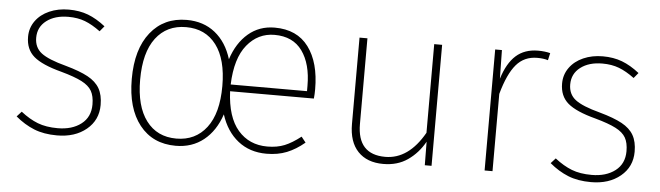

<svg xmlns="http://www.w3.org/2000/svg" viewBox="-40 -671 2827 822"><g transform="rotate(5 1373.5 -260.5)"><path d="M385 -473 366 -450Q331 -476 299.5 -488Q268 -500 228 -500Q170 -500 134 -472.5Q98 -445 98 -399Q98 -357 128.5 -333.5Q159 -310 235 -290Q296 -273 331 -254Q366 -235 382 -207Q398 -179 398 -136Q398 -71 349 -30.5Q300 10 223 10Q166 10 124 -7Q82 -24 44 -56L64 -78Q101 -49 137 -35Q173 -21 223 -21Q285 -21 324 -51Q363 -81 363 -135Q363 -171 350.5 -193Q338 -215 307 -231Q276 -247 218 -263Q134 -285 98.5 -315.5Q63 -346 63 -400Q63 -438 84.5 -468Q106 -498 143.5 -514.5Q181 -531 227 -531Q273 -531 310 -517Q347 -503 385 -473Z M1305 -243H945Q950 -132 998 -76.5Q1046 -21 1124 -21Q1166 -21 1198 -34Q1230 -47 1267 -76L1286 -52Q1249 -21 1210.5 -5.5Q1172 10 1123 10Q1051 10 1000.5 -30Q950 -70 927 -142Q903 -70 853 -30Q803 10 733 10Q634 10 577.5 -61.5Q521 -133 521 -259Q521 -387 578.5 -459Q636 -531 734 -531Q806 -531 856 -491Q906 -451 928 -379Q951 -450 998.5 -490.5Q1046 -531 1112 -531Q1208 -531 1257.5 -464.5Q1307 -398 1307 -283Q1307 -261 1305 -243ZM910 -262Q910 -377 863.5 -438.5Q817 -500 734 -500Q651 -500 604 -438Q557 -376 557 -259Q557 -145 603.5 -83Q650 -21 733 -21Q815 -21 862.5 -83Q910 -145 910 -262ZM1273 -295Q1273 -389 1233 -444.5Q1193 -500 1114 -500Q1043 -500 996 -442.5Q949 -385 945 -272H1273Z M1832 0H1803L1802 -101Q1774 -51 1730 -20.5Q1686 10 1625 10Q1555 10 1516 -31Q1477 -72 1477 -149V-520H1511V-152Q1511 -21 1631 -21Q1731 -21 1798 -139V-520H1832Z M2296 -525 2289 -494Q2270 -500 2243 -500Q2187 -500 2152.5 -459.5Q2118 -419 2094 -332V0H2060V-520H2089L2091 -397Q2112 -465 2149 -498Q2186 -531 2244 -531Q2272 -531 2296 -525Z M2680 -473 2661 -450Q2626 -476 2594.5 -488Q2563 -500 2523 -500Q2465 -500 2429 -472.5Q2393 -445 2393 -399Q2393 -357 2423.5 -333.5Q2454 -310 2530 -290Q2591 -273 2626 -254Q2661 -235 2677 -207Q2693 -179 2693 -136Q2693 -71 2644 -30.5Q2595 10 2518 10Q2461 10 2419 -7Q2377 -24 2339 -56L2359 -78Q2396 -49 2432 -35Q2468 -21 2518 -21Q2580 -21 2619 -51Q2658 -81 2658 -135Q2658 -171 2645.5 -193Q2633 -215 2602 -231Q2571 -247 2513 -263Q2429 -285 2393.5 -315.5Q2358 -346 2358 -400Q2358 -438 2379.5 -468Q2401 -498 2438.5 -514.5Q2476 -531 2522 -531Q2568 -531 2605 -517Q2642 -503 2680 -473Z"/></g></svg>

Font: FiraGO UltraLight
Style: Regular
Weight: 200
Designer: bBox Type
Foundry: bBox Type GmbH
Version: Version 1.001